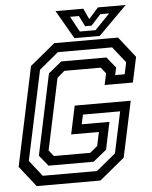

<svg xmlns="http://www.w3.org/2000/svg" viewBox="-58 -906 755 954"><g transform="rotate(-5 319.5 -429.0)"><path d="M86 0 5 -103 110 -597 235 -700H553L634 -597L607 -471H466L478.5 -528L454.5 -558.5H273L236 -527L160.5 -171.5L184 -141.5H365.5L402.5 -172L417.5 -241H279L309 -382H588.5L529 -103L404 0ZM120.5 -48.5H391L487.5 -128L531.5 -334H346L335.5 -286.5H474L445 -150L378.5 -96H153.5L110 -149.5L195.5 -552.5L261.5 -606.5H487L530.5 -552.5L522.5 -515.5H570L582.5 -574.5L519.5 -654H249L153 -574.5L58 -128ZM337 -716 255 -858H393.5L418.5 -804L466.5 -858H605L463 -716ZM366.5 -746.5H445L519.5 -823.5H475.5L427 -770.5H395L368.5 -823.5H324.5Z"/></g></svg>

Font: Tourney Medium
Style: Italic
Weight: 500
Italic angle: -12°
Version: Version 1.015